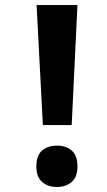

<svg xmlns="http://www.w3.org/2000/svg" viewBox="-20 -734 427 766"><path d="M151 -235 126 -714H289L266 -235ZM125 -70Q125 -114 148 -133.5Q171 -153 208 -153Q243 -153 266 -133.5Q289 -114 289 -70Q289 -27 265.5 -7.5Q242 12 208 12Q171 12 148 -8Q125 -28 125 -70Z"/></svg>

Font: Noto Sans Devanagari UI SemiCondensed
Style: Bold
Weight: 700
Width: 4
Designer: Jelle Bosma - Monotype Design Team
Foundry: Monotype Imaging Inc.
Version: Version 2.004; ttfautohint (v1.8.4.7-5d5b)